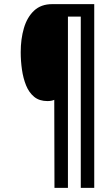

<svg xmlns="http://www.w3.org/2000/svg" viewBox="-20 -780 523 927"><path d="M242 -298Q229 -292 209 -292Q170 -292 145 -312.5Q120 -333 106 -367.5Q92 -402 86 -444Q80 -486 80 -528Q80 -592 95.5 -644.5Q111 -697 144.5 -728.5Q178 -760 232 -760H435V127H370V-700H308V127H243Z"/></svg>

Font: Noto Sans ExtraCondensed SemiBold
Style: Italic
Weight: 600
Width: 2
Italic angle: -12°
Designer: Monotype Design Team
Foundry: Monotype Imaging Inc.
Version: Version 2.013; ttfautohint (v1.8.4.7-5d5b)